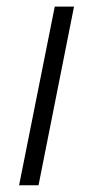

<svg xmlns="http://www.w3.org/2000/svg" viewBox="-20 -548 254 568"><path d="M94 0H36.5L142 -528.5H199Z"/></svg>

Font: Roberto Sans Light
Style: Italic
Weight: 300
Italic angle: -11°
Designer: Google
Version: Version 1.00;June 11, 2020;FontCreator 12.0.0.2522 64-bit; t